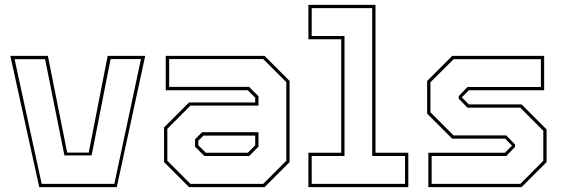

<svg xmlns="http://www.w3.org/2000/svg" viewBox="-20 -770 2324 790"><path d="M141.5 0 22.5 -540H177L256.5 -142H345L423 -540H577.5L460.5 0ZM151.5 -13.5H450.5L560 -527H435L357 -130.5H245L165.5 -526.5H40Z M758 0 655 -103V-245.5L758 -348.5H1030V-368L999.5 -398.5H662V-540H1068.5L1171.5 -437V-103L1068.5 0ZM821 -128 782.5 -166.5V-197L811.5 -226H1043.5V-166.5L1005 -128ZM763.5 -13.5H1063L1158 -108.5V-432L1063 -527H676V-412.5H1005L1043.5 -374V-335.5H763.5L668.5 -240V-108.5ZM827 -141.5H999.5L1030 -172V-212H817L796 -191V-172Z M1249 0V-141.5H1384V-608.5H1249V-750H1525V-141.5H1660V0ZM1262.5 -13.5H1646.5V-128H1511.5V-736.5H1262.5V-622H1397.5V-128H1262.5Z M1742.5 0V-141.5H2057.5L2088 -172V-169.5L2058.5 -199.5H1840.5L1737.5 -302.5V-437L1840.5 -540H2219V-398.5H1909L1878.5 -368V-371L1909 -340.5H2126L2229 -237.5V-103L2126 0ZM1756 -13.5H2121L2215.5 -108.5V-232L2120.5 -327H1903.5L1867.5 -364V-374.5L1903.5 -412H2205.5V-526.5H1846.5L1751 -431.5V-308L1846 -213H2063L2099 -175.5V-165.5L2063 -128H1756Z"/></svg>

Font: Tourney Thin
Style: Regular
Weight: 100
Designer: Tyler Finck
Foundry: Etcetera Type Co
Version: Version 1.015